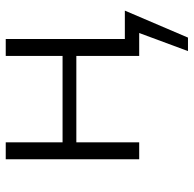

<svg xmlns="http://www.w3.org/2000/svg" viewBox="-23 -482 675 669"><g transform="rotate(-90 314.5 -147.5)"><path d="M518 170H471L534 0H454V-219H153V0H94V-465H153V-267H454V-465H513V-50H612Z"/></g></svg>

Font: Ysabeau SC Semilight
Style: Regular
Weight: 300
Designer: Christian Thalmann (Catharsis Fonts)
Version: Version 0.003